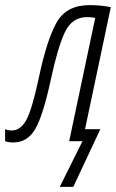

<svg xmlns="http://www.w3.org/2000/svg" viewBox="-73 -553 454 752"><path d="M214 179 320 -47H260L361 -525Q320 -533 278 -533Q187 -533 148.5 -464.5Q110 -396 79 -248Q52 -122 29.5 -82Q7 -42 -27 -42Q-41 -42 -53 -47V0Q-39 5 -21 5Q35 5 65.5 -48.5Q96 -102 126 -241Q153 -367 181 -426.5Q209 -486 268 -486Q283 -486 300 -483L198 0H250L161 179Z"/></svg>

Font: Noto Sans Display Condensed Light
Style: Italic
Weight: 300
Width: 3
Designer: Monotype Design team
Foundry: Monotype Imaging Inc.
Version: 1.000